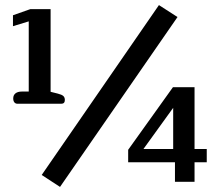

<svg xmlns="http://www.w3.org/2000/svg" viewBox="-20 -715 854 755"><path d="M144 -27 605 -695 678 -648 216 20ZM32 -328Q32 -341 41 -348Q50 -355 66 -355H93V-631L31 -612V-655L99 -679H179V-354L207 -347Q223 -343 229 -337.5Q235 -332 235 -322Q235 -307 221 -307H49Q41 -307 36.5 -312.5Q32 -318 32 -328ZM668 -77H484V-126L660 -372H745V-129H793V-77H745V0H668ZM661 -129V-291L544 -129Z"/></svg>

Font: Maitree SemiBold
Style: Regular
Weight: 600
Designer: CadsonDemak Team
Foundry: CadsonDemak
Version: Version 1.001